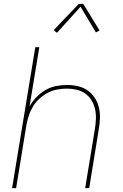

<svg xmlns="http://www.w3.org/2000/svg" viewBox="-20 -981 640 1001"><path d="M43 0 164 -735H185L134 -426Q149 -453 170.5 -475Q192 -497 218 -512Q244 -527 273 -532.5Q302 -538 330 -538Q359 -538 387 -531.5Q415 -525 437 -509.5Q459 -494 474 -471Q489 -448 495.5 -421Q502 -394 501 -365Q500 -336 495 -307L445 0H424L475 -310Q479 -336 480 -362Q481 -388 475.5 -412.5Q470 -437 457 -458Q444 -479 424.5 -493Q405 -507 380 -513Q355 -519 329 -519Q305 -519 279.5 -514.5Q254 -510 230.5 -498Q207 -486 187 -468Q167 -450 153 -427.5Q139 -405 131 -380.5Q123 -356 118 -331L64 0ZM277 -810 260 -824 391 -961H414L499 -822L480 -812L400 -946Z"/></svg>

Font: Iosevka Curly ThExObl
Style: Regular
Weight: 100
Width: 7
Italic angle: -9°
Monospace: yes
Designer: Belleve Invis
Foundry: Belleve Invis
Version: Version 11.1.0; ttfautohint (v1.8.3)